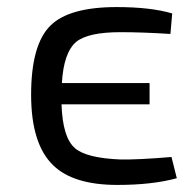

<svg xmlns="http://www.w3.org/2000/svg" viewBox="-20 -513 542 543"><path d="M462 -417Q382 -422 321 -422Q230 -422 196 -395Q160 -365 155 -278H403V-218H154Q157 -124 192 -94Q224 -66 320 -62Q370 -61 465 -69L480 -9Q411 10 312 10Q188 10 131 -45Q68 -105 68 -245Q68 -387 123 -441Q176 -493 310 -493Q406 -493 467 -475Z"/></svg>

Font: Taylor Sans
Style: Regular
Weight: 400
Italic angle: -8°
Designer: Natanael Gama
Version: Version 1.001 September 8, 2015